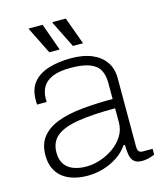

<svg xmlns="http://www.w3.org/2000/svg" viewBox="-111 -804 752 896"><g transform="rotate(-15 265.5 -355.5)"><path d="M202 12Q166 12 135.5 3.5Q105 -5 82.5 -22.5Q60 -40 47.5 -67Q35 -94 35 -131Q35 -186 63 -220Q91 -254 141 -272.5Q191 -291 259 -297.5Q327 -304 406 -304V-383Q406 -419 392.5 -444Q379 -469 345.5 -482Q312 -495 253 -495Q197 -495 164.5 -480.5Q132 -466 118.5 -441.5Q105 -417 105 -387V-370H59Q58 -375 58 -380Q58 -385 58 -392Q58 -444 84 -476Q110 -508 157.5 -523Q205 -538 267 -538Q326 -538 367.5 -520.5Q409 -503 431.5 -470.5Q454 -438 454 -392V-64Q454 -45 460 -38Q466 -31 479 -31H526V-3Q508 5 493 8Q478 11 465 11Q438 11 425.5 -1.5Q413 -14 409.5 -35.5Q406 -57 406 -82H399Q379 -52 347 -31Q315 -10 278 1Q241 12 202 12ZM206 -31Q240 -31 275 -42.5Q310 -54 339.5 -75Q369 -96 387.5 -125.5Q406 -155 406 -191V-259Q295 -259 225 -247.5Q155 -236 121.5 -208Q88 -180 88 -130Q88 -94 104 -72Q120 -50 147 -40.5Q174 -31 206 -31ZM291 -591 227 -720 228 -723H292L340 -591ZM177 -591 113 -720 114 -723H180L227 -591Z"/></g></svg>

Font: Archivo SemiBold Thin
Style: Regular
Weight: 250
Version: Version 2.001